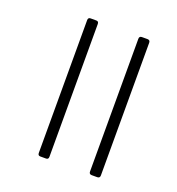

<svg xmlns="http://www.w3.org/2000/svg" viewBox="-117 -718 751 814"><g transform="rotate(20 259.0 -311.5)"><path d="M374 -12V-611Q374 -623 386 -623H411Q423 -623 423 -611V-12Q423 0 411 0H386Q374 0 374 -12ZM143 -12V-611Q143 -623 154 -623H180Q191 -623 191 -611V-12Q191 0 180 0H154Q143 0 143 -12Z"/></g></svg>

Font: Rajdhani
Style: Regular
Weight: 400
Designer: Satya Rajpurohit, Jyotish Sonowal
Foundry: Indian Type Foundry
Version: Version 1.201 February 1, 2022